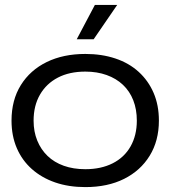

<svg xmlns="http://www.w3.org/2000/svg" viewBox="-20 -753 695 783"><path d="M328 10Q260 10 205 -9Q150 -28 110 -63.5Q70 -99 48.5 -149Q27 -199 27 -261Q27 -345 65 -406Q103 -467 170.5 -500Q238 -533 328 -533Q395 -533 450.5 -514.5Q506 -496 545.5 -460Q585 -424 606.5 -374Q628 -324 628 -261Q628 -179 590.5 -118Q553 -57 486 -23.5Q419 10 328 10ZM328 -63Q392 -63 439.5 -87Q487 -111 512.5 -156Q538 -201 538 -261Q538 -307 523.5 -344Q509 -381 481.5 -407Q454 -433 415 -447Q376 -461 328 -461Q263 -461 216 -436.5Q169 -412 143 -367Q117 -322 117 -261Q117 -216 132 -179.5Q147 -143 174 -117Q201 -91 240 -77Q279 -63 328 -63ZM293 -593 367 -733H458L362 -593Z"/></svg>

Font: Mona Sans Expanded
Style: Regular
Weight: 400
Width: 7
Designer: Deni Anggara
Foundry: GitHub
Version: Version 2.000